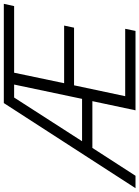

<svg xmlns="http://www.w3.org/2000/svg" viewBox="78 -848 730 1006"><g transform="rotate(-90 443.0 -345.0)"><path d="M-40 0 406 -690H926L914 -636H565L510 -374H812L801 -322H499L442 -54H795L784 0H368L416 -226H171L25 0ZM206 -280H428L503 -636H435Z"/></g></svg>

Font: Radio Canada Light
Style: Italic
Weight: 300
Italic angle: -12°
Designer: Charles Daoud, Etienne Aubert Bonn, Alexandre Saumier Demers, Jacques Le Bailly
Foundry: Radio-Canada
Version: Version 2.104; ttfautohint (v1.8.4.7-5d5b);gftools[0.9.28.de